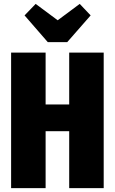

<svg xmlns="http://www.w3.org/2000/svg" viewBox="-20 -965 590 985"><path d="M335 0V-292H214V0H37V-695H214V-429H335V-695H512V0ZM389 -945 445 -886 325 -749H225L106 -886L163 -945L276 -861Z"/></svg>

Font: Fira Sans Extra Condensed ExtraBold
Style: Regular
Weight: 800
Width: 1
Designer: Carrois Corporate & Edenspiekermann AG
Foundry: Carrois Corporate GbR & Edenspiekermann AG
Version: Version 4.203